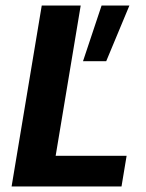

<svg xmlns="http://www.w3.org/2000/svg" viewBox="-20 -670 523 690"><path d="M21.7 0 130 -650H270L180 -110H435L416.7 0ZM278.3 -450 345 -650H445L361.7 -450Z"/></svg>

Font: Familjen Grotesk
Style: Bold Italic
Weight: 700
Italic angle: -9.46201°
Designer: Anders Wikstroem, Jonas Baeckman, Matilda Gysing, Kristian Moeller
Foundry: Familjen STHLM AB
Version: Version 2.002; ttfautohint (v1.8.4.7-5d5b)